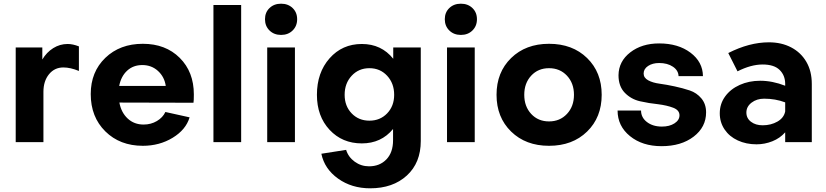

<svg xmlns="http://www.w3.org/2000/svg" viewBox="-20 -769 4472 1039"><path d="M346 -531Q374 -531 407 -518V-385Q361 -404 323 -404Q275 -404 245 -367Q215 -330 215 -272V0H65V-512H209V-447Q232 -486 268 -508.5Q304 -531 346 -531Z M757 -95Q797 -95 829 -114Q861 -133 875 -163L1006 -134Q986 -67 914.5 -23.5Q843 20 753 20Q629 20 550 -58Q471 -136 471 -260Q471 -380 550 -456Q629 -532 753 -532Q876 -532 952.5 -456Q1029 -380 1029 -258Q1029 -224 1027 -213L626 -214Q636 -160 671 -127.5Q706 -95 757 -95ZM625 -304H877Q870 -353 835 -385Q800 -417 750 -417Q701 -417 668 -386.5Q635 -356 625 -304Z M1285 -742V0H1135V-742Z M1576 -512V0H1426V-512ZM1414 -665Q1414 -702 1438.5 -725.5Q1463 -749 1501 -749Q1539 -749 1563.5 -725.5Q1588 -702 1588 -665Q1588 -628 1563.5 -604Q1539 -580 1501 -580Q1463 -580 1438.5 -604Q1414 -628 1414 -665Z M1719 63 1853 42Q1865 81 1899.5 106Q1934 131 1977 131Q2035 131 2071 93.5Q2107 56 2107 -10V-71Q2043 7 1938 7Q1832 7 1763.5 -66.5Q1695 -140 1695 -256Q1695 -376 1763.5 -453.5Q1832 -531 1938 -531Q2044 -531 2108 -451V-512H2257V-6Q2257 112 2181.5 181Q2106 250 1983 250Q1883 250 1809.5 197.5Q1736 145 1719 63ZM1979 -116Q2037 -116 2075 -155.5Q2113 -195 2113 -256Q2113 -318 2075 -359Q2037 -400 1979 -400Q1921 -400 1883 -359Q1845 -318 1845 -256Q1845 -195 1883 -155.5Q1921 -116 1979 -116Z M2549 -512V0H2399V-512ZM2387 -665Q2387 -702 2411.5 -725.5Q2436 -749 2474 -749Q2512 -749 2536.5 -725.5Q2561 -702 2561 -665Q2561 -628 2536.5 -604Q2512 -580 2474 -580Q2436 -580 2411.5 -604Q2387 -628 2387 -665Z M3236 -256Q3236 -134 3157 -57Q3078 20 2951 20Q2825 20 2746 -57Q2667 -134 2667 -256Q2667 -378 2746 -455Q2825 -532 2951 -532Q3078 -532 3157 -455Q3236 -378 3236 -256ZM3086 -256Q3086 -319 3048 -359.5Q3010 -400 2951 -400Q2892 -400 2854.5 -359.5Q2817 -319 2817 -256Q2817 -193 2854.5 -152.5Q2892 -112 2951 -112Q3010 -112 3048 -152.5Q3086 -193 3086 -256Z M3560 22Q3456 22 3389 -32.5Q3322 -87 3322 -171H3449Q3449 -133 3481 -108.5Q3513 -84 3562 -84Q3603 -84 3630 -101.5Q3657 -119 3657 -145Q3657 -173 3623 -186Q3589 -199 3541 -205Q3492 -210 3443.5 -221Q3395 -232 3361 -267Q3327 -302 3327 -362Q3328 -437 3390.5 -485.5Q3453 -534 3547 -534Q3650 -534 3716.5 -484Q3783 -434 3784 -357H3652Q3651 -388 3621.5 -408Q3592 -428 3547 -428Q3511 -428 3487 -412Q3463 -396 3463 -371Q3463 -348 3487.5 -334.5Q3512 -321 3550 -316Q3587 -311 3631 -301.5Q3675 -292 3712.5 -279.5Q3750 -267 3775.5 -236.5Q3801 -206 3801 -161Q3801 -81 3733.5 -29.5Q3666 22 3560 22Z M4373 -315V0H4229V-53Q4201 -21 4159.5 -4.5Q4118 12 4074 12Q4018 12 3972.5 -9Q3927 -30 3901 -68.5Q3875 -107 3875 -156Q3875 -207 3904 -247Q3933 -287 3983 -309.5Q4033 -332 4094 -332Q4160 -332 4229 -305V-315Q4229 -361 4199 -390.5Q4169 -420 4107 -420Q4044 -420 3971 -383L3921 -482Q4035 -540 4141 -540Q4209 -540 4261.5 -512.5Q4314 -485 4343.5 -434.5Q4373 -384 4373 -315ZM4229 -166V-215Q4176 -235 4115 -235Q4075 -235 4047 -213.5Q4019 -192 4019 -160Q4019 -129 4044 -110Q4069 -91 4107 -91Q4152 -91 4187 -111Q4222 -131 4229 -166Z"/></svg>

Font: Metropolitano
Style: Bold
Weight: 700
Designer: Fonts by Alex Slobzheninov & Chris M. Simpson / Changes by Cristiano Sobral
Foundry: Fonts by Alex Slobzheninov & Chris M. Simpson / Changes by Cristiano Sobral
Version: Version 1.00;August 30, 2020;FontCreator 13.0.0.2681 64-bit